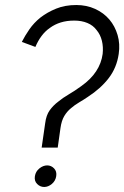

<svg xmlns="http://www.w3.org/2000/svg" viewBox="-20 -752 495 765"><path d="M121 -565Q131 -589 145.5 -608.5Q160 -628 179 -641Q198 -655 222 -662.5Q246 -670 276 -670Q305 -670 328 -660.5Q351 -651 365 -632Q380 -614 386 -589.5Q392 -565 389 -537Q384 -500 363 -468Q342 -436 304 -409Q278 -390 254 -376Q230 -362 212 -347Q192 -332 178 -312.5Q164 -293 160 -261L146 -164H210L221 -242Q225 -271 236 -289.5Q247 -308 263 -321Q278 -334 296 -344.5Q314 -355 330 -366Q381 -399 413 -440.5Q445 -482 453 -537Q459 -577 448.5 -612.5Q438 -648 416 -674Q393 -701 359 -716.5Q325 -732 284 -732Q239 -732 203.5 -717.5Q168 -703 141 -682Q115 -661 97 -635Q79 -609 67 -585Q80 -580 94 -575Q108 -570 121 -565ZM156 -7Q172 -7 186.5 -19Q201 -31 204 -50Q207 -69 195.5 -81Q184 -93 168 -93Q152 -93 137 -81Q122 -69 119 -50Q116 -31 128 -19Q140 -7 156 -7Z"/></svg>

Font: Josefin Slab Thin SemiBold
Style: Italic
Weight: 600
Italic angle: -12°
Version: Version 2.000